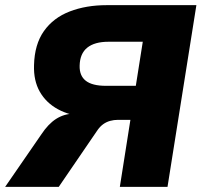

<svg xmlns="http://www.w3.org/2000/svg" viewBox="-38 -725 782 745"><path d="M-18 0 122 -203Q149 -244 179.5 -263.5Q210 -283 247 -284H286L297 -271Q233 -276 187 -301Q141 -326 116.5 -369Q92 -412 94 -472Q96 -553 132.5 -604.5Q169 -656 232.5 -680.5Q296 -705 376 -705H724L612 0H427L468 -260H420Q404 -260 389.5 -256Q375 -252 363 -243.5Q351 -235 341 -221L190 0ZM373 -392H489L516 -563H383Q329 -563 300.5 -540Q272 -517 271 -470Q270 -431 295 -411.5Q320 -392 373 -392Z"/></svg>

Font: Nunito Sans 11pt Black
Style: Italic
Weight: 900
Italic angle: -9°
Version: Version 3.101;gftools[0.9.27]